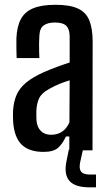

<svg xmlns="http://www.w3.org/2000/svg" viewBox="-20 -628 458 802"><path d="M162 6.5Q102.5 6.5 71.2 -23.2Q40 -53 35 -117.5Q34.5 -129.5 34.2 -142Q34 -154.5 34.5 -166Q37 -203 49.2 -231.5Q61.5 -260 89.2 -283Q117 -306 164 -327Q189.5 -338 216.2 -348Q243 -358 271 -367V-474.5Q271 -506 257 -520Q243 -534 209 -534Q179.5 -534 162.8 -522Q146 -510 144.5 -480Q143.5 -467.5 143.2 -448.2Q143 -429 143.5 -411.2Q144 -393.5 144.5 -385.5H49.5Q49 -403.5 48.5 -425.5Q48 -447.5 48.5 -468Q50.5 -516.5 66.8 -547.5Q83 -578.5 118.2 -593.2Q153.5 -608 212.5 -608Q272 -608 305.8 -592.2Q339.5 -576.5 353.2 -542.5Q367 -508.5 367 -454L366.5 0H269.5V-58H255.5Q241 -26.5 221.8 -10Q202.5 6.5 162 6.5ZM193.5 -65Q220.5 -65 240 -78.5Q259.5 -92 270 -117.5L271 -292.5Q251 -286.5 230 -278.2Q209 -270 185.5 -256.5Q153 -239 143 -216.5Q133 -194 132 -166Q131.5 -152.5 131.8 -143.5Q132 -134.5 132.5 -124Q135 -96.5 150.8 -80.8Q166.5 -65 193.5 -65ZM381 154.5H354Q295.5 154.5 271.5 129.2Q247.5 104 256.5 51.5L267.5 -3H326.5L314.5 51.5Q309.5 77.5 319 89.2Q328.5 101 354.5 101H381Z"/></svg>

Font: Big Shoulders Text Thin SemiBold
Style: Regular
Weight: 600
Version: Version 2.002